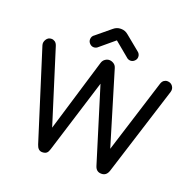

<svg xmlns="http://www.w3.org/2000/svg" viewBox="-150 -1036 1196 1188"><g transform="rotate(20 448.0 -442.0)"><path d="M249.5 0C262.5 0 272.5 -3 279 -9C285.5 -15 290 -24 293.5 -36C293.5 -36 455.5 -557 455.5 -557C455.5 -557 433.5 -557 433.5 -557C433.5 -557 594.5 -36 594.5 -36C594.5 -36 594.5 -36 594.5 -36C601.5 -12 616 0 638.5 0C638.5 0 640.5 0 640.5 0C640.5 0 640.5 0 640.5 0C662 0 676.5 -12 684.5 -36C684.5 -36 869.5 -622 869.5 -622C869.5 -622 869.5 -622 869.5 -622C874 -636.5 872 -649.5 863.5 -661C855 -672.5 843 -678 828.5 -678C828.5 -678 828.5 -678 828.5 -678C820.5 -678 813 -675.5 806.5 -671C799.5 -666 794 -658 790.5 -647C790.5 -647 627.5 -128 627.5 -128C627.5 -128 649.5 -128 649.5 -128C649.5 -128 494.5 -642 494.5 -642C494.5 -642 494.5 -642 494.5 -642C491 -654 485 -663 475.5 -669C466 -675 456.5 -678 446.5 -678C446.5 -678 446.5 -678 446.5 -678C437 -678 428 -675 419.5 -669C410.5 -663 404 -654 400.5 -642C400.5 -642 245.5 -128 245.5 -128C245.5 -128 267.5 -128 267.5 -128C267.5 -128 104.5 -647 104.5 -647C104.5 -647 104.5 -647 104.5 -647C101 -658 96 -666 88.5 -671.5C81 -676.5 73.5 -679 65.5 -679C65.5 -679 65.5 -679 65.5 -679C50.5 -679 39 -672.5 31.5 -660C23.5 -647.5 21.5 -634.5 25.5 -622C25.5 -622 210.5 -36 210.5 -36C210.5 -36 210.5 -36 210.5 -36C218 -12 231 0 249.5 0C249.5 0 249.5 0 249.5 0ZM327.5 -719C338 -719 347.5 -723 355.5 -731C355.5 -731 447.5 -808 447.5 -808C447.5 -808 448.5 -808 448.5 -808C448.5 -808 541.5 -731 541.5 -731C541.5 -731 541.5 -731 541.5 -731C549.5 -723 559 -719 569.5 -719C569.5 -719 569.5 -719 569.5 -719C579.5 -719 588.5 -723 596 -730.5C603.5 -738 607.5 -746.5 607.5 -757C607.5 -757 607.5 -757 607.5 -757C607.5 -770.5 601.5 -781.5 589.5 -790C589.5 -790 496.5 -866 496.5 -866C496.5 -866 496.5 -866 496.5 -866C482.5 -878 467 -884 449.5 -884C449.5 -884 446.5 -884 446.5 -884C446.5 -884 446.5 -884 446.5 -884C429 -884 413.5 -878 399.5 -866C399.5 -866 307.5 -790 307.5 -790C307.5 -790 307.5 -790 307.5 -790C295.5 -782.5 289.5 -771.5 289.5 -757C289.5 -757 289.5 -757 289.5 -757C289.5 -746.5 293.5 -738 301 -730.5C308.5 -723 317 -719 327.5 -719C327.5 -719 327.5 -719 327.5 -719Z"/></g></svg>

Font: Jura-Fortis-Bold
Style: Bold
Weight: 500
Designer: Daniel Johnson, Alexei Vanyashin, Mirko Velimirovic
Foundry: Daniel Johnson
Version: ""